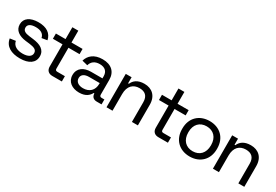

<svg xmlns="http://www.w3.org/2000/svg" viewBox="44 -1551 3523 2450"><g transform="rotate(30 1806.0 -325.5)"><path d="M258.5 13.5C389 13.5 468 -40.5 468 -137C468 -233.5 388.5 -273 282 -285.5L222.5 -293C162 -300.5 124 -318 124 -365C124 -411 167.5 -435 237.5 -435C307.5 -435 357 -410 369 -350L449 -363.5C430 -455.5 358 -506 237.5 -506C115 -506 40.5 -453 40.5 -364.5C40.5 -275.5 113 -230 212.5 -217.5L272 -210.5C340.5 -201.5 384 -186.5 384 -135.5C384 -86 335.5 -57 259 -57C183.5 -57 117 -83 103 -155.5L20 -143.5C37.5 -35 130.5 13.5 258.5 13.5Z M729.5 0H870.5V-78H758.5C737 -78 728.5 -88 728.5 -108V-415H892V-492H728.5V-666.5H641V-492H499V-415H641V-88C641 -33.5 673 0 729.5 0Z M1296 -76H1306C1307 -27.5 1336.5 0 1384 0H1455.5V-72.5H1413.5C1395 -72.5 1384.5 -82.5 1384.5 -103V-320C1384.5 -438.5 1309 -506.5 1182.5 -506.5C1055.5 -506.5 988.5 -442.5 965.5 -362L1048 -341.5C1063 -397.5 1105.5 -434.5 1181 -434.5C1259 -434.5 1299.5 -392.5 1299.5 -324.5V-293.5H1131C1027 -293.5 946.5 -243.5 946.5 -140.5C946.5 -41.5 1026 13.5 1129.5 13.5C1228 13.5 1272.5 -31.5 1296 -76ZM1146.5 -60C1079.5 -60 1034 -91 1034 -146.5C1034 -198 1079.5 -224 1141 -224H1299.5V-213C1299.5 -116 1238.5 -60 1146.5 -60Z M1528.5 0H1617V-245.5C1617 -365 1681.5 -422.5 1772.5 -422.5C1852.5 -422.5 1903 -384 1903 -289.5V0H1991V-304C1991 -434 1911 -502 1800.5 -502C1699 -502 1649.5 -456.5 1626 -402.5H1614.5V-492H1528.5Z M2292.5 0H2433.5V-78H2321.5C2300 -78 2291.5 -88 2291.5 -108V-415H2455V-492H2291.5V-666.5H2204V-492H2062V-415H2204V-88C2204 -33.5 2236 0 2292.5 0Z M2759 14.5C2911 14.5 3015.5 -86.5 3015.5 -240.5V-251.5C3015.5 -406.5 2911 -506.5 2759 -506.5C2607.5 -506.5 2502.5 -406.5 2502.5 -251.5V-240.5C2502.5 -86.5 2607.5 14.5 2759 14.5ZM2759 -63C2657 -63 2592.5 -132.5 2592.5 -242.5V-250.5C2592.5 -360 2657 -429 2759 -429C2861.5 -429 2926 -360 2926 -250.5V-242.5C2926 -132.5 2861.5 -63 2759 -63Z M3096.5 0H3185V-245.5C3185 -365 3249.5 -422.5 3340.5 -422.5C3420.5 -422.5 3471 -384 3471 -289.5V0H3559V-304C3559 -434 3479 -502 3368.5 -502C3267 -502 3217.5 -456.5 3194 -402.5H3182.5V-492H3096.5Z"/></g></svg>

Font: MCL Standard
Style: Regular
Weight: 400
Designer: Květoslav Bartoš
Foundry: Florian Karsten
Version: Version 1.001;Glyphs 3.2.3 (3260)